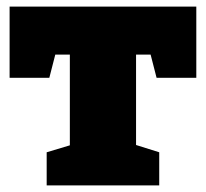

<svg xmlns="http://www.w3.org/2000/svg" viewBox="-20 -560 622 580"><path d="M121 0V-100L191 -121V-395H147L129 -325H9V-540H573V-325H453L435 -395H391V-122L461 -100V0Z"/></svg>

Font: Bitter Black
Style: Regular
Weight: 900
Designer: Sol Matas, and Bitter project Authors
Foundry: Sol Matas
Version: Version 2.001